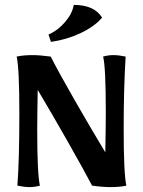

<svg xmlns="http://www.w3.org/2000/svg" viewBox="-20 -758 583 784"><path d="M51 0Q59 -104 59 -295Q59 -480 48 -527Q76 -533 113 -533Q142 -533 187 -527Q219 -464 285.5 -348Q352 -232 410 -136Q412 -242 412 -300Q412 -486 401 -527Q422 -533 443 -533Q465 -533 493 -527Q485 -397 485 -232Q485 -49 496 0Q469 6 432 6Q398 6 356 0Q324 -61 258.5 -176.5Q193 -292 134 -391Q132 -285 132 -227Q132 -47 143 0Q122 6 100 6Q80 6 51 0ZM178 -617Q217 -634 246.5 -669Q276 -704 281 -738Q365 -738 397 -686Q365 -649 308.5 -622.5Q252 -596 188 -587Z"/></svg>

Font: Mirza SemiBold
Style: Regular
Weight: 600
Designer: Arabic design by Kourosh Beigpour, Latin design by Eduardo Tunni, engineering by Lasse Fister
Version: Version 1.0010g